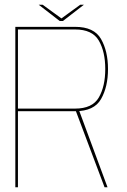

<svg xmlns="http://www.w3.org/2000/svg" viewBox="-20 -788 534 808"><path d="M44.5 0H55.5V-320H296.5Q376 -320 405.2 -371.2Q434.5 -422.5 434.5 -497.5Q434.5 -572.5 405.2 -623.8Q376 -675 296.5 -675H44.5ZM420 0H432.5L310.5 -329.5L298 -324ZM55.5 -331V-664H296Q368.5 -664 395.8 -617.2Q423 -570.5 423 -497.5Q423 -425 396 -378Q369 -331 296 -331ZM231.5 -699.5H244.5L333 -768H317.5L238.5 -710.5L159.5 -768H143Z"/></svg>

Font: Anybody Thin Thin
Style: Regular
Weight: 250
Version: Version 1.113;gftools[0.9.25]